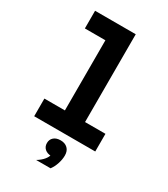

<svg xmlns="http://www.w3.org/2000/svg" viewBox="-260 -964 1170 1337"><g transform="rotate(30 325.0 -295.5)"><path d="M95 -848H422V-142H586V0H95V-142H260V-706H95ZM339 181Q305 181 285 163.5Q265 146 265 117Q265 88 285 70.5Q305 53 339 53Q373 53 393 71Q413 89 413 117Q413 146 393 163.5Q373 181 339 181ZM259 257Q292 237 311 213.5Q330 190 331 171L339 53Q375 53 396 73.5Q417 94 417 130Q417 161 406 195.5Q395 230 375 257Z"/></g></svg>

Font: Martian Mono SemiCondensed
Style: Bold
Weight: 700
Width: 4
Designer: Roman Shamin
Foundry: Evil Martians
Version: Version 1.000